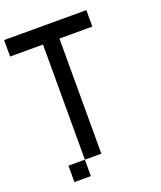

<svg xmlns="http://www.w3.org/2000/svg" viewBox="-177 -888 1020 1219"><g transform="rotate(-20 333.5 -278.0)"><path d="M222.2 -666.7H0V-777.8H555.6V-666.7H333.3V111.1H222.2ZM222.2 222.2H111.1V111.1H222.2Z"/></g></svg>

Font: Pixeloid Sans
Style: Regular
Weight: 400
Designer: GGBotNet
Foundry: GGBotNet
Version: 0.5